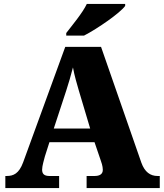

<svg xmlns="http://www.w3.org/2000/svg" viewBox="-20 -951 828 971"><path d="M315 -784V-771H405C475 -807 588 -886 613 -921V-931H419C398 -886 344 -822 315 -784ZM7 0H279V-61H230C202 -61 193 -73 193 -93C193 -112 203 -144 207 -160L230 -232H458L489 -141C492 -133 500 -111 500 -92C500 -67 479 -61 458 -61H418V0H788V-61H777C740 -61 712 -81 695 -128L491 -714H310L97 -130C76 -73 48 -61 14 -61H7ZM252 -301 315 -493C326 -527 338 -567 349 -610C357 -566 369 -527 379 -492L436 -301Z"/></svg>

Font: Noto Serif Gurmukhi Black
Style: Regular
Weight: 900
Designer: Vaibhav Singh and the Monotype Design Team
Foundry: Monotype Imaging Inc.
Version: Version 2.004